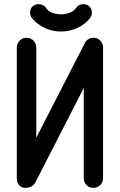

<svg xmlns="http://www.w3.org/2000/svg" viewBox="-20 -904 580 926"><path d="M477 -45Q477 -25 463.5 -11.5Q450 2 430 2Q411 2 397.5 -11.5Q384 -25 384 -45V-480L151 -25L146 -17Q143 -13 137 -8.5Q131 -4 122.5 -1Q114 2 101 2Q97 2 90.5 0.5Q84 -1 77.5 -6Q71 -11 66 -20.5Q61 -30 61 -45V-675Q61 -694 75 -708Q89 -722 108 -722Q128 -722 141.5 -708Q155 -694 155 -675V-240L387 -692Q393 -706 404.5 -714Q416 -722 430 -722Q450 -722 463.5 -708Q477 -694 477 -675ZM273 -835Q297 -835 317.5 -843Q338 -851 350 -870Q362 -884 382 -884Q397 -884 409 -875Q423 -863 423 -843Q423 -827 412 -814Q388 -785 351.5 -768.5Q315 -752 273 -752Q234 -752 197.5 -768.5Q161 -785 136 -814Q125 -827 125 -843Q125 -863 139 -875Q153 -884 166 -884Q185 -884 199 -870Q210 -851 230.5 -843Q251 -835 273 -835Z"/></svg>

Font: VDS
Style: Regular
Weight: 400
Designer: artmaker
Foundry: artmaker
Version: Version 1.000 2009 initial release